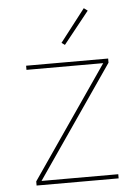

<svg xmlns="http://www.w3.org/2000/svg" viewBox="-53 -788 606 830"><g transform="rotate(-5 250.0 -373.0)"><path d="M72 0V-18L405 -502H72V-520H428V-502L95 -18H428V0ZM247 -595 233 -605 342 -746 358 -734Z"/></g></svg>

Font: Iosevka SS04 Thin
Style: Regular
Weight: 100
Monospace: yes
Designer: Belleve Invis
Foundry: Belleve Invis
Version: Version 19.0.0; ttfautohint (v1.8.4)